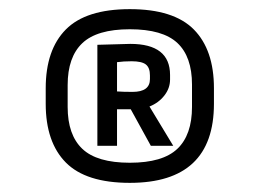

<svg xmlns="http://www.w3.org/2000/svg" viewBox="-20 -714 568 420"><path d="M448 -521V-487Q448 -314 264 -314Q168 -314 124 -358.5Q80 -403 80 -487V-521Q80 -605 124 -649.5Q168 -694 264 -694Q360 -694 404 -649.5Q448 -605 448 -521ZM128 -528V-480Q128 -419 160 -388.5Q192 -358 264 -358Q336 -358 368 -388.5Q400 -419 400 -480V-529Q400 -590 368 -620Q336 -650 264 -650Q192 -650 160 -619.5Q128 -589 128 -528ZM352 -550V-540Q352 -521 339.5 -505Q327 -489 307 -481L359 -395H310L266 -475H236V-395H193V-616L265 -618Q352 -618 352 -550ZM236 -578V-514Q249 -513 270 -513Q308 -513 308 -541V-549Q308 -566 299 -573Q290 -580 268 -580Q250 -580 236 -578Z"/></svg>

Font: Ropa Sans
Style: Regular
Weight: 400
Designer: Botio Nikoltchev
Foundry: Botio Nikoltchev
Version: Version 1.100